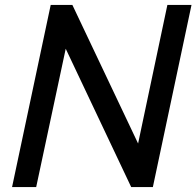

<svg xmlns="http://www.w3.org/2000/svg" viewBox="-20 -760 798 780"><path d="M29 0 186 -740H274L541 -177L660 -740H758L601 0H513L247 -562L127 0Z"/></svg>

Font: Be Vietnam Pro
Style: Italic
Weight: 400
Italic angle: -12°
Designer: Lam Bao, Tony Le, Vietanh Nguyen
Foundry: Yellow Type Foundry
Version: Version 1.002; ttfautohint (v1.8.3)